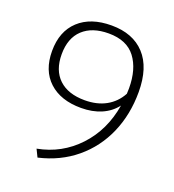

<svg xmlns="http://www.w3.org/2000/svg" viewBox="-132 -814 841 927"><g transform="rotate(20 289.0 -350.0)"><path d="M516 -453Q516 -337 474 -241Q432 -145 353 -79.5Q274 -14 165 11L146 -28Q268 -51 352 -140.5Q436 -230 458 -363Q429 -325 383.5 -305.5Q338 -286 280 -286Q175 -286 115 -341.5Q55 -397 55 -497Q55 -598 116 -654.5Q177 -711 284 -711Q394 -711 455 -645Q516 -579 516 -453ZM465 -426Q466 -435 466 -454Q466 -553 421.5 -611.5Q377 -670 284 -670Q199 -670 151.5 -625.5Q104 -581 104 -498Q104 -416 151 -371.5Q198 -327 284 -327Q347 -327 393 -352.5Q439 -378 465 -426Z"/></g></svg>

Font: KoHo Light
Style: Regular
Weight: 300
Version: Version 1.000; ttfautohint (v1.6)